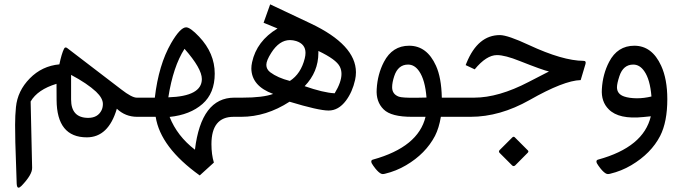

<svg xmlns="http://www.w3.org/2000/svg" viewBox="-20 -536 3128 881"><path d="M612.8 0H609.4Q555.2 0 516.1 -37.1Q477.5 94.2 378.4 94.2Q240.7 94.2 239.7 -77.1Q239.7 -77.1 239.3 -151.4Q152.3 -125 120.6 -70.3L127.4 233.9Q128.4 265.1 78.6 316.9Q70.3 325.2 64.9 325.2Q57.6 325.2 56.6 307.1L50.3 116.7Q49.3 85.4 49.3 37.1Q49.3 -6.3 53.2 -44.4Q60.5 -119.1 116.7 -176.3Q172.9 -233.4 252.4 -240.7Q262.7 -290 273.9 -312.5Q279.3 -322.8 289.1 -314.9L536.6 -125.5Q585 -87.9 607.4 -87.9H612.8Q624.5 -87.9 624.5 -49.8V-37.6Q624.5 0 612.8 0ZM306.2 -192.4V-79.6Q306.2 4.4 384.3 4.9Q429.2 4.9 446.3 -30.8Q452.1 -43.5 452.1 -59.1Q452.1 -85.4 420.9 -115.2Q379.9 -153.3 306.2 -192.4Z M607.9 -87.9H690.4Q708 -238.8 765.1 -337.9Q807.1 -410.2 834 -410.6Q853 -410.6 893.6 -367.7Q965.3 -292 965.3 -198.2Q965.3 -108.4 909.2 -59.1Q852.5 -9.3 758.3 0.5Q793 88.4 874.5 150.9Q903.3 -87.9 1055.2 -87.9H1066.4Q1078.1 -87.9 1078.1 -49.8V-37.6Q1078.1 0 1066.4 0H1051.8Q950.2 0 950.2 125.5Q950.2 172.9 961.4 210L896.5 269Q716.3 140.1 694.3 0H607.9Q581.1 0 581.1 -37.6V-49.8Q581.1 -87.9 607.9 -87.9ZM752.4 -89.4Q906.2 -94.2 906.2 -173.3Q906.2 -221.7 826.7 -312Q774.4 -230.5 752.4 -89.4Z M1061 -87.9H1092.3Q1186.5 -87.9 1233.4 -105Q1134.8 -141.1 1133.3 -221.2Q1133.3 -234.9 1136.7 -250.5Q1157.7 -347.7 1253.4 -405.3L1189.5 -431.6L1219.7 -516.1L1405.8 -428.2Q1612.8 -330.1 1613.3 -204.6Q1613.3 -187 1609.4 -169.4Q1597.2 -114.3 1567.4 -74.2Q1533.2 -28.8 1487.8 -28.8Q1441.9 -28.8 1308.6 -69.3Q1201.7 0 1086.9 0H1061Q1034.2 0 1034.2 -37.6V-49.8Q1034.2 -87.9 1061 -87.9ZM1377.9 -140.6Q1463.4 -110.8 1515.6 -107.9Q1546.9 -159.2 1546.9 -196.8Q1546.9 -215.3 1539.1 -230.5Q1522.9 -263.2 1440.9 -302.2Q1440.9 -297.9 1440.9 -293.5Q1440.9 -206.1 1377.9 -140.6ZM1310.1 -164.6Q1360.8 -197.3 1378.4 -268.1Q1381.8 -281.7 1381.8 -293.5Q1381.8 -334 1338.9 -347.7Q1324.2 -352.1 1310.5 -352.1Q1261.7 -352.1 1224.6 -293.5Q1202.1 -258.3 1202.1 -238.3Q1202.1 -218.3 1219.7 -204.6Q1254.4 -178.7 1310.1 -164.6Z M1691.4 196.3Q1899.4 138.7 1932.6 0H1872.1Q1774.9 0.5 1740.2 -34.2Q1704.6 -69.3 1708.5 -127.4Q1712.4 -195.8 1741.7 -252Q1780.3 -326.2 1857.4 -326.2Q1939 -326.2 1980.5 -234.4Q2005.4 -179.7 2007.3 -87.9H2063Q2074.7 -87.9 2074.7 -49.8V-37.6Q2074.7 0 2063 0H2002.9Q1994.6 50.8 1976.1 87.4Q1933.1 169.4 1843.3 222.2Q1797.9 249 1746.6 261.2Q1741.2 262.7 1735.8 262.7Q1725.6 262.7 1710 246.1Q1704.1 240.2 1692.9 224.6Q1683.6 212.4 1683.6 205.1Q1683.6 198.2 1691.4 196.3ZM1937 -88.4Q1930.7 -169.4 1903.3 -209Q1882.3 -239.7 1852.5 -239.7Q1806.6 -239.7 1789.1 -187Q1779.3 -157.2 1779.3 -135.7Q1779.3 -103.5 1810.5 -92.3Q1826.2 -86.9 1886.7 -87.4Q1903.8 -87.4 1937 -88.4Z M2342.3 94.2 2402.8 154.8Q2406.7 159.2 2401.4 165L2343.8 223.1Q2336.4 229.5 2329.6 222.7L2272.9 166Q2266.1 159.2 2272.9 152.3L2331.1 94.2Q2336.9 88.9 2342.3 94.2ZM2406.7 -329.6Q2562 -257.3 2657.2 -256.8Q2670.9 -256.8 2666.5 -242.2L2644.5 -168.5Q2567.4 -166.5 2410.2 -77.1Q2273.9 0 2139.2 0H2057.6Q2030.8 0 2030.8 -37.6V-49.8Q2030.8 -87.9 2057.6 -87.9H2155.8Q2267.6 -87.9 2406.2 -160.2L2499 -208Q2471.2 -213.9 2365.2 -255.9Q2297.4 -283.2 2260.3 -283.2Q2211.9 -283.2 2158.2 -217.8L2116.7 -237.3L2120.6 -247.1Q2172.9 -375.5 2274.4 -375Q2310.5 -374.5 2406.7 -329.6Z M2724.6 196.3Q2933.1 139.2 2966.3 -2.4L2932.1 1Q2819.8 12.7 2773.4 -34.2Q2737.8 -69.3 2741.7 -127.4Q2745.6 -195.8 2774.9 -252Q2813.5 -326.2 2890.6 -326.2Q2971.7 -326.2 3013.7 -234.4Q3042 -172.9 3042 -81.1Q3042 22.9 3009.3 87.4Q2967.8 168 2876.5 222.2Q2831.1 249 2779.8 261.2Q2774.4 262.7 2769 262.7Q2758.8 262.7 2743.2 246.1Q2737.3 240.2 2726.1 224.6Q2716.8 212.4 2716.8 205.1Q2716.8 198.2 2724.6 196.3ZM2969.2 -93.3Q2962.9 -171.4 2936.5 -209Q2915.5 -239.7 2885.7 -239.7Q2839.8 -239.7 2822.3 -187Q2811 -152.8 2811 -135.7Q2811 -104.5 2843.8 -93.3Q2866.7 -85.4 2901.9 -85Q2935.5 -85 2969.2 -93.3Z"/></svg>

Font: Sahel WOL
Style: WOL
Weight: 400
Foundry: Saber Rastikerdar (saber.rastikerdar@gmail.com)
Version: Version 1.0.0-alpha22